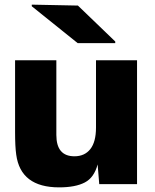

<svg xmlns="http://www.w3.org/2000/svg" viewBox="-20 -794 669 828"><path d="M235 14Q69 14 50 -127Q45 -161 45 -225V-534H223V-212Q223 -120 301 -120Q345 -120 369.5 -151Q394 -182 394 -244V-534H571V0H408L401 -85Q386 -28 345.5 -7Q305 14 235 14ZM117 -767V-774L316 -770L477 -615V-608H315Z"/></svg>

Font: Nacelle Heavy
Style: Regular
Weight: 800
Designer: Sora Sagano
Foundry: Sora Sagano
Version: Version 1.000;FEAKit 1.0